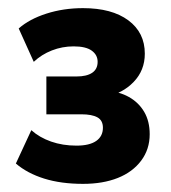

<svg xmlns="http://www.w3.org/2000/svg" viewBox="-20 -729 420 472"><path d="M184 -277Q130 -277 88.5 -290Q47 -303 19 -327L57 -409Q77 -391 105.5 -381Q134 -371 168 -371Q200 -371 216.5 -382.5Q233 -394 233 -415Q233 -433 219.5 -440.5Q206 -448 180 -448H94V-541H168Q193 -541 206.5 -550Q220 -559 220 -577Q220 -594 205.5 -604.5Q191 -615 161 -615Q133 -615 107.5 -605Q82 -595 63 -577L26 -659Q52 -682 94 -695.5Q136 -709 184 -709Q255 -709 295.5 -679Q336 -649 336 -597Q336 -556 308.5 -527.5Q281 -499 241 -492V-506Q273 -504 297 -490.5Q321 -477 334.5 -454Q348 -431 348 -399Q348 -362 327 -334Q306 -306 269.5 -291.5Q233 -277 184 -277Z"/></svg>

Font: Nunito Sans 12pt ExtraLight 12pt ExtraBold
Style: Regular
Weight: 800
Version: Version 3.101;gftools[0.9.27]